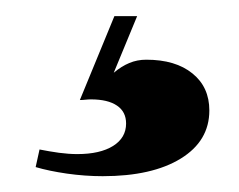

<svg xmlns="http://www.w3.org/2000/svg" viewBox="-20 -20 296 238"><path d="M107.3 198.4Q85.5 198.4 62.9 195.2Q40.3 191.9 24.2 187.1L29 165.3Q41.1 167.7 53.2 169.4Q65.3 171 75.8 171Q104 171 120.2 160.9Q136.3 150.8 136.3 133.1Q136.3 118.5 125 110.9Q113.7 103.2 92.7 103.2Q89.5 103.2 85.9 103.6Q82.3 104 79 104L121.8 0H150L121 70.2Q130.6 62.1 140.3 58.1Q150 54 161.3 54Q197.6 54 218.5 71Q239.5 87.9 239.5 116.9Q239.5 154.8 204 176.6Q168.5 198.4 107.3 198.4Z"/></svg>

Font: Playfair 9pt Black
Style: Regular
Weight: 900
Designer: Claus Eggers Sørensen
Foundry: Claus Eggers Sørensen
Version: Version 2.203